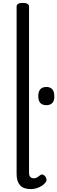

<svg xmlns="http://www.w3.org/2000/svg" viewBox="-20 -1292 396 1329"><path d="M194 17Q142 17 118.5 -10Q95 -37 95 -86V-1246Q95 -1259 105.5 -1265.5Q116 -1272 137 -1272Q159 -1272 170 -1265.5Q181 -1259 181 -1246V-96Q181 -76 190 -67Q199 -58 212 -58Q223 -58 230.5 -61Q238 -64 245 -69.5Q252 -75 259 -80Q267 -86 276 -83.5Q285 -81 294 -70Q299 -63 301.5 -53Q304 -43 299 -35Q288 -18 270.5 -6.5Q253 5 233 11Q213 17 194 17ZM301 -564Q273 -564 259 -579.5Q245 -595 245 -627Q245 -658 259 -674Q273 -690 301 -690Q328 -690 342 -674Q356 -658 356 -627Q357 -595 342.5 -579.5Q328 -564 301 -564Z"/></svg>

Font: Playwrite VN
Style: Regular
Weight: 400
Designer: Veronika Burian, José Scaglione
Foundry: TypeTogether
Version: Version 1.002